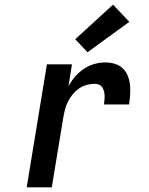

<svg xmlns="http://www.w3.org/2000/svg" viewBox="-20 -807 640 827"><path d="M95 0 182 -530H290L275 -436Q287 -458 304 -477.5Q321 -497 342 -511Q363 -525 386.5 -531.5Q410 -538 434 -538Q455 -538 475 -532Q495 -526 509 -512.5Q523 -499 530.5 -480Q538 -461 540 -441Q542 -421 540.5 -399.5Q539 -378 536 -357H428Q429 -367 430 -377Q431 -387 430.5 -396.5Q430 -406 427.5 -415Q425 -424 420 -431.5Q415 -439 406 -442.5Q397 -446 387 -446Q370 -446 352.5 -441Q335 -436 320 -425.5Q305 -415 293 -400.5Q281 -386 273 -370Q265 -354 260.5 -337Q256 -320 253 -303L203 0ZM357 -582 304 -638 467 -787 537 -713Z"/></svg>

Font: Iosevka Curly SmBdEx
Style: Italic
Weight: 600
Width: 7
Italic angle: -9°
Monospace: yes
Designer: Belleve Invis
Foundry: Belleve Invis
Version: Version 11.1.0; ttfautohint (v1.8.3)